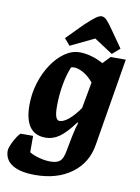

<svg xmlns="http://www.w3.org/2000/svg" viewBox="-141 -787 748 1026"><g transform="rotate(10 233.0 -274.5)"><path d="M122 174Q41 174 -1.5 147.5Q-44 121 -44 71Q-44 61 -37 43.5Q-30 26 -20 8.5Q-10 -9 -1 -20.5Q8 -32 12 -30H76V59Q97 72 129 80.5Q161 89 189 89Q225 89 241.5 75Q258 61 265 23Q275 -31 281.5 -62.5Q288 -94 292.5 -111Q297 -128 301 -139L297 -142Q252 -81 217 -56.5Q182 -32 143 -32Q85 -32 56.5 -71.5Q28 -111 28 -190Q28 -252 46 -310Q64 -368 95 -414Q126 -460 164.5 -486.5Q203 -513 245 -513Q274 -513 307 -504Q340 -495 373 -477L411 -517H493L414 -41Q398 59 319.5 116.5Q241 174 122 174ZM200 -133Q222 -133 249.5 -155.5Q277 -178 308 -222L334 -365Q306 -398 278 -413Q250 -428 231 -428Q222 -428 218.5 -427.5Q215 -427 212 -425Q204 -406 197 -382Q190 -358 185 -330.5Q180 -303 177 -272.5Q174 -242 174 -210Q174 -165 181.5 -149Q189 -133 200 -133ZM414 -534 313 -600 184 -538 153 -574 241 -663Q273 -693 293 -708Q313 -723 326 -723Q341 -723 355 -708Q369 -693 387 -667L455 -570Z"/></g></svg>

Font: Faustina Light ExtraBold
Style: Italic
Weight: 800
Italic angle: -8°
Version: Version 1.200